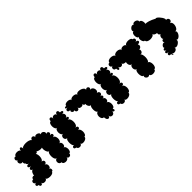

<svg xmlns="http://www.w3.org/2000/svg" viewBox="164 -1716 2742 2742"><g transform="rotate(-45 1535.5 -344.5)"><path d="M443 -546Q445 -563 455.5 -571Q466 -579 478.5 -578Q491 -577 500 -567Q509 -557 507 -540Q512 -555 527.5 -559Q543 -563 559.5 -557.5Q576 -552 586 -540.5Q596 -529 592 -513Q602 -526 616 -524.5Q630 -523 641.5 -513Q653 -503 656.5 -489.5Q660 -476 649 -464Q671 -475 684.5 -465.5Q698 -456 697 -440Q696 -424 673 -413Q698 -418 708.5 -407Q719 -396 713.5 -381.5Q708 -367 683 -362Q704 -362 714 -343.5Q724 -325 724.5 -300.5Q725 -276 715 -257.5Q705 -239 685 -238Q702 -238 710 -225Q718 -212 718 -194.5Q718 -177 710 -164Q702 -151 685 -151Q703 -151 712 -133.5Q721 -116 721 -93Q721 -70 712 -52.5Q703 -35 685 -35Q687 -20 678.5 -11Q670 -2 657 0Q644 2 633 -4Q622 -10 620 -25Q620 -5 604.5 5Q589 15 569 15Q549 15 533.5 5Q518 -5 518 -25Q498 -24 487 -36.5Q476 -49 475 -66.5Q474 -84 483 -98Q492 -112 512 -114Q497 -114 488 -128.5Q479 -143 476 -165Q473 -187 475.5 -209Q478 -231 486 -246Q494 -261 508 -261Q491 -261 480 -280.5Q469 -300 465.5 -325.5Q462 -351 468 -370Q449 -363 420.5 -368.5Q392 -374 374 -387Q373 -376 364.5 -370.5Q356 -365 343 -369Q353 -355 356.5 -332Q360 -309 356.5 -286Q353 -263 343 -247Q333 -231 316 -231Q345 -233 355 -217.5Q365 -202 356.5 -185.5Q348 -169 319 -168Q337 -169 346.5 -156Q356 -143 356.5 -126Q357 -109 349 -95Q341 -81 323 -81Q341 -81 346.5 -67Q352 -53 346.5 -39Q341 -25 324 -25Q324 -10 304 -2Q284 6 258.5 6Q233 6 213 -2Q193 -10 193 -25Q193 -9 180 -1Q167 7 149.5 7Q132 7 119 -1Q106 -9 106 -25Q106 -4 94 3Q82 10 70 3Q58 -4 58 -25Q34 -26 27 -38.5Q20 -51 28.5 -63.5Q37 -76 60 -75Q36 -75 27.5 -90.5Q19 -106 27.5 -122Q36 -138 60 -138Q59 -159 76.5 -167Q94 -175 109 -168Q106 -190 120 -214.5Q134 -239 154 -242Q134 -247 129.5 -259.5Q125 -272 135.5 -282.5Q146 -293 171 -293Q142 -295 133 -308Q124 -321 134.5 -332.5Q145 -344 174 -342Q157 -346 149.5 -356Q142 -366 143 -376Q133 -380 128 -391.5Q123 -403 127 -421Q112 -414 99 -420.5Q86 -427 79.5 -440.5Q73 -454 76 -468Q79 -482 94 -489Q75 -497 74 -513.5Q73 -530 85 -541.5Q97 -553 116 -546Q116 -562 132 -570Q148 -578 169.5 -578Q191 -578 207.5 -570Q224 -562 224 -546Q224 -575 236 -584.5Q248 -594 259.5 -584.5Q271 -575 271 -546Q271 -563 294 -571.5Q317 -580 348.5 -580Q380 -580 407 -571.5Q434 -563 443 -546Z M817 -23Q792 -26 785.5 -39Q779 -52 788.5 -63Q798 -74 823 -71Q811 -71 804 -85Q797 -99 794.5 -119.5Q792 -140 794.5 -161Q797 -182 804 -196Q811 -210 823 -210Q801 -210 790.5 -223Q780 -236 780 -253.5Q780 -271 790.5 -284Q801 -297 823 -297Q805 -297 795.5 -315Q786 -333 786 -357Q786 -381 795.5 -399Q805 -417 823 -417Q804 -417 794.5 -436.5Q785 -456 785 -482.5Q785 -509 794.5 -528.5Q804 -548 823 -548Q824 -576 838 -585Q852 -594 865 -584Q878 -574 877 -546Q877 -562 888.5 -570Q900 -578 914.5 -578Q929 -578 940.5 -570Q952 -562 952 -546Q953 -573 967 -581.5Q981 -590 994 -580.5Q1007 -571 1006 -544Q1034 -544 1043.5 -534Q1053 -524 1043.5 -514Q1034 -504 1006 -504Q1022 -504 1030 -492.5Q1038 -481 1038 -466Q1038 -451 1030 -440Q1022 -429 1006 -429Q1033 -429 1041.5 -419Q1050 -409 1041.5 -399Q1033 -389 1006 -389Q1024 -389 1034.5 -373.5Q1045 -358 1048.5 -334.5Q1052 -311 1048.5 -288Q1045 -265 1034.5 -249.5Q1024 -234 1006 -234Q1032 -234 1040.5 -221Q1049 -208 1040.5 -195Q1032 -182 1006 -182Q1026 -182 1036 -162Q1046 -142 1046 -116.5Q1046 -91 1036 -71Q1026 -51 1006 -51Q1010 -35 995.5 -22.5Q981 -10 959 -5Q937 0 918.5 -4.5Q900 -9 897 -25Q897 -9 886 -1Q875 7 860 7.5Q845 8 832.5 0.5Q820 -7 817 -23Z M1401 -50Q1379 -50 1368 -68Q1357 -86 1357 -109.5Q1357 -133 1368 -151.5Q1379 -170 1401 -170Q1386 -170 1378 -188Q1370 -206 1369.5 -231.5Q1369 -257 1375 -278Q1381 -299 1394 -304Q1379 -302 1367.5 -313.5Q1356 -325 1350.5 -342Q1345 -359 1348 -374Q1336 -369 1326 -377Q1316 -385 1318 -402Q1309 -386 1288.5 -383Q1268 -380 1251 -389.5Q1234 -399 1234 -421Q1234 -394 1218.5 -385Q1203 -376 1187 -385Q1171 -394 1171 -421Q1158 -410 1144.5 -416.5Q1131 -423 1126 -437Q1121 -451 1133 -462Q1105 -462 1096 -475.5Q1087 -489 1096 -503Q1105 -517 1133 -517Q1110 -518 1102.5 -526Q1095 -534 1103.5 -541Q1112 -548 1135 -546Q1135 -563 1152 -572Q1169 -581 1192 -581Q1215 -581 1232 -572Q1249 -563 1249 -546Q1249 -562 1266 -570Q1283 -578 1305 -577.5Q1327 -577 1344 -568.5Q1361 -560 1360 -544Q1365 -561 1381.5 -567Q1398 -573 1419.5 -570.5Q1441 -568 1460.5 -559.5Q1480 -551 1491.5 -537Q1503 -523 1498 -507Q1515 -525 1531.5 -520.5Q1548 -516 1553 -499.5Q1558 -483 1541 -465Q1561 -471 1575.5 -459.5Q1590 -448 1596 -428.5Q1602 -409 1597 -391Q1592 -373 1572 -367Q1592 -368 1602 -357.5Q1612 -347 1612.5 -334Q1613 -321 1603.5 -310.5Q1594 -300 1574 -299Q1596 -299 1603 -287Q1610 -275 1603 -263Q1596 -251 1574 -251Q1592 -251 1600.5 -239Q1609 -227 1609 -211Q1609 -195 1600.5 -183Q1592 -171 1574 -171Q1595 -171 1605 -152.5Q1615 -134 1615 -109Q1615 -84 1605 -65.5Q1595 -47 1574 -47Q1587 -30 1583.5 -19Q1580 -8 1568.5 -8Q1557 -8 1544 -25Q1544 -4 1532 7Q1520 18 1503.5 18Q1487 18 1474.5 7Q1462 -4 1462 -25Q1462 0 1447 7Q1432 14 1417 0.5Q1402 -13 1401 -50Z M1706 -23Q1681 -26 1674.5 -39Q1668 -52 1677.5 -63Q1687 -74 1712 -71Q1700 -71 1693 -85Q1686 -99 1683.5 -119.5Q1681 -140 1683.5 -161Q1686 -182 1693 -196Q1700 -210 1712 -210Q1690 -210 1679.5 -223Q1669 -236 1669 -253.5Q1669 -271 1679.5 -284Q1690 -297 1712 -297Q1694 -297 1684.5 -315Q1675 -333 1675 -357Q1675 -381 1684.5 -399Q1694 -417 1712 -417Q1693 -417 1683.5 -436.5Q1674 -456 1674 -482.5Q1674 -509 1683.5 -528.5Q1693 -548 1712 -548Q1713 -576 1727 -585Q1741 -594 1754 -584Q1767 -574 1766 -546Q1766 -562 1777.5 -570Q1789 -578 1803.5 -578Q1818 -578 1829.5 -570Q1841 -562 1841 -546Q1842 -573 1856 -581.5Q1870 -590 1883 -580.5Q1896 -571 1895 -544Q1923 -544 1932.5 -534Q1942 -524 1932.5 -514Q1923 -504 1895 -504Q1911 -504 1919 -492.5Q1927 -481 1927 -466Q1927 -451 1919 -440Q1911 -429 1895 -429Q1922 -429 1930.5 -419Q1939 -409 1930.5 -399Q1922 -389 1895 -389Q1913 -389 1923.5 -373.5Q1934 -358 1937.5 -334.5Q1941 -311 1937.5 -288Q1934 -265 1923.5 -249.5Q1913 -234 1895 -234Q1921 -234 1929.5 -221Q1938 -208 1929.5 -195Q1921 -182 1895 -182Q1915 -182 1925 -162Q1935 -142 1935 -116.5Q1935 -91 1925 -71Q1915 -51 1895 -51Q1899 -35 1884.5 -22.5Q1870 -10 1848 -5Q1826 0 1807.5 -4.5Q1789 -9 1786 -25Q1786 -9 1775 -1Q1764 7 1749 7.5Q1734 8 1721.5 0.5Q1709 -7 1706 -23Z M2478 -548Q2498 -548 2505 -534Q2512 -520 2505 -506.5Q2498 -493 2478 -493Q2507 -493 2516.5 -480.5Q2526 -468 2516.5 -455.5Q2507 -443 2478 -443Q2490 -426 2486 -411Q2482 -396 2469 -386.5Q2456 -377 2441 -379Q2451 -366 2448.5 -349Q2446 -332 2433 -321.5Q2420 -311 2401 -316Q2416 -311 2422.5 -286.5Q2429 -262 2428 -233Q2427 -204 2418 -182.5Q2409 -161 2393 -161Q2413 -161 2423 -140.5Q2433 -120 2433 -93.5Q2433 -67 2423 -46.5Q2413 -26 2393 -26Q2393 -9 2377 -1Q2361 7 2340 7.5Q2319 8 2303 -0.5Q2287 -9 2287 -25Q2277 -11 2262 -10.5Q2247 -10 2234.5 -19Q2222 -28 2217 -42Q2212 -56 2222 -70Q2205 -70 2196.5 -90.5Q2188 -111 2188 -138Q2188 -165 2196.5 -185.5Q2205 -206 2222 -206Q2204 -206 2195 -221Q2186 -236 2186 -255Q2186 -274 2195 -289Q2204 -304 2222 -304Q2203 -303 2191.5 -316.5Q2180 -330 2177.5 -349.5Q2175 -369 2181 -386Q2161 -384 2141.5 -393Q2122 -402 2123 -421Q2123 -405 2112.5 -396.5Q2102 -388 2088 -388Q2074 -388 2063 -396.5Q2052 -405 2052 -421Q2054 -393 2045 -383Q2036 -373 2026 -382Q2016 -391 2015 -419Q1991 -419 1983 -434.5Q1975 -450 1982.5 -466Q1990 -482 2013 -481Q1988 -480 1979 -496Q1970 -512 1977 -529Q1984 -546 2009 -548Q2010 -568 2029 -577.5Q2048 -587 2073.5 -586.5Q2099 -586 2118 -576Q2137 -566 2137 -546Q2137 -566 2155.5 -576.5Q2174 -587 2198.5 -587Q2223 -587 2241.5 -576.5Q2260 -566 2260 -546Q2260 -561 2274 -568.5Q2288 -576 2306.5 -576Q2325 -576 2338.5 -568.5Q2352 -561 2352 -546Q2352 -563 2371 -572Q2390 -581 2414.5 -581Q2439 -581 2458 -573Q2477 -565 2478 -548Z M2919 -524Q2926 -530 2940 -521.5Q2954 -513 2969 -497Q2984 -481 2996 -462Q3008 -443 3012.5 -427.5Q3017 -412 3009 -406Q3029 -409 3040.5 -399Q3052 -389 3054 -375Q3056 -361 3047 -348.5Q3038 -336 3018 -334Q3035 -330 3042 -314.5Q3049 -299 3048 -278Q3047 -257 3039 -237.5Q3031 -218 3018 -206.5Q3005 -195 2988 -199Q3004 -187 3000.5 -166Q2997 -145 2982 -125.5Q2967 -106 2948 -97.5Q2929 -89 2913 -102Q2922 -87 2912 -71Q2902 -55 2883.5 -43Q2865 -31 2846 -29.5Q2827 -28 2818 -42Q2823 -26 2813 -13.5Q2803 -1 2786 4.5Q2769 10 2753 6Q2737 2 2732 -14Q2742 17 2734 19.5Q2726 22 2716 -10Q2693 -8 2684.5 -19Q2676 -30 2683 -42.5Q2690 -55 2713 -57Q2686 -57 2676.5 -68Q2667 -79 2676.5 -89.5Q2686 -100 2713 -100Q2693 -100 2686.5 -110Q2680 -120 2686.5 -130Q2693 -140 2713 -140Q2704 -151 2708.5 -164.5Q2713 -178 2725.5 -188Q2738 -198 2751.5 -200.5Q2765 -203 2775 -192Q2755 -212 2764 -229Q2773 -246 2792 -241Q2782 -252 2782.5 -268.5Q2783 -285 2791 -299.5Q2799 -314 2813 -319Q2795 -323 2788.5 -337.5Q2782 -352 2790 -365Q2771 -364 2751.5 -374.5Q2732 -385 2730 -403Q2726 -385 2704 -376Q2682 -367 2655 -368Q2628 -369 2608.5 -380Q2589 -391 2589 -411Q2576 -408 2566 -421.5Q2556 -435 2552 -454Q2548 -473 2551 -489Q2554 -505 2567 -508Q2550 -508 2541.5 -525Q2533 -542 2533 -564Q2533 -586 2541.5 -602.5Q2550 -619 2567 -619Q2556 -631 2560.5 -647Q2565 -663 2578.5 -676Q2592 -689 2608 -693Q2624 -697 2636 -685Q2640 -701 2656 -705.5Q2672 -710 2689.5 -705Q2707 -700 2718 -688Q2729 -676 2724 -660Q2741 -661 2751.5 -646.5Q2762 -632 2765 -612Q2768 -592 2763 -575Q2786 -577 2825.5 -565Q2865 -553 2919 -524Z"/></g></svg>

Font: Rubik Bubbles
Style: Regular
Weight: 400
Designer: Hubert and Fischer, NaN
Foundry: Hubert and Fischer, NaN
Version: Version 2.200